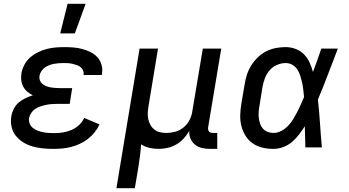

<svg xmlns="http://www.w3.org/2000/svg" viewBox="-20 -776 1840 1011"><path d="M259 8Q231 8 203 5Q175 2 149.5 -5.5Q124 -13 101.5 -27Q79 -41 62.5 -62Q46 -83 40.5 -110Q35 -137 40 -165Q43 -184 53 -203.5Q63 -223 79 -236.5Q95 -250 114 -259Q133 -268 153 -274Q137 -282 124 -293Q111 -304 102.5 -319.5Q94 -335 92 -353.5Q90 -372 93 -391Q97 -413 108.5 -435Q120 -457 139 -473.5Q158 -490 180.5 -501Q203 -512 226 -518Q249 -524 272.5 -526Q296 -528 319 -528Q343 -528 367 -526Q391 -524 413.5 -518Q436 -512 457 -501.5Q478 -491 493 -474.5Q508 -458 514.5 -435Q521 -412 517 -388L516 -381H420V-383Q422 -396 417 -406.5Q412 -417 403 -423.5Q394 -430 382.5 -434Q371 -438 359.5 -440.5Q348 -443 336 -443.5Q324 -444 312 -444Q299 -444 287 -443Q275 -442 262.5 -439.5Q250 -437 237.5 -432Q225 -427 215 -419.5Q205 -412 197.5 -400.5Q190 -389 188 -377Q186 -364 190 -353Q194 -342 203 -334.5Q212 -327 223 -322.5Q234 -318 246 -316Q258 -314 270 -313Q282 -312 295 -312H360L347 -229H282Q268 -229 253 -228Q238 -227 223.5 -224Q209 -221 195 -216.5Q181 -212 167.5 -203.5Q154 -195 145 -182Q136 -169 133 -154Q131 -139 136.5 -125Q142 -111 153 -102.5Q164 -94 177.5 -88.5Q191 -83 205.5 -80Q220 -77 235.5 -76Q251 -75 266 -75Q288 -75 310.5 -78.5Q333 -82 355 -91Q377 -100 395.5 -117Q414 -134 423 -155L504 -121Q494 -99 478 -79Q462 -59 442.5 -44Q423 -29 400 -18.5Q377 -8 353.5 -2Q330 4 306 6Q282 8 259 8ZM297 -600 336 -756H431L374 -600Z M593 215 715 -520H812L762 -217Q759 -200 758 -182.5Q757 -165 760.5 -149Q764 -133 772 -118.5Q780 -104 792.5 -94Q805 -84 821.5 -80Q838 -76 855 -76Q879 -76 903 -82.5Q927 -89 947 -105.5Q967 -122 978.5 -145Q990 -168 993 -192L1048 -520H1145L1076 -106Q1075 -100 1076 -94Q1077 -88 1080.5 -83.5Q1084 -79 1089.5 -77.5Q1095 -76 1101 -76H1124V8H1087Q1065 8 1044.5 3.5Q1024 -1 1008 -13.5Q992 -26 983.5 -45.5Q975 -65 977 -87Q964 -65 947 -46.5Q930 -28 908.5 -15.5Q887 -3 863 2.5Q839 8 816 8Q791 8 767 2.5Q743 -3 723 -16Q721 15 717 46Q713 77 708 108L690 215Z M1420 8Q1390 8 1362 1.5Q1334 -5 1311 -21Q1288 -37 1273 -61Q1258 -85 1251 -113Q1244 -141 1245 -171Q1246 -201 1251 -231L1268 -331Q1272 -357 1280 -382Q1288 -407 1302.5 -430.5Q1317 -454 1337 -473.5Q1357 -493 1381.5 -505.5Q1406 -518 1432 -523Q1458 -528 1484 -528Q1512 -528 1537.5 -518Q1563 -508 1581 -489.5Q1599 -471 1610 -447Q1621 -423 1628 -397Q1640 -428 1650.5 -458.5Q1661 -489 1672 -520H1759Q1733 -453 1707.5 -385.5Q1682 -318 1654 -252Q1661 -189 1665 -126Q1669 -63 1675 0H1588Q1587 -28 1586.5 -56Q1586 -84 1585 -111Q1571 -89 1554.5 -67.5Q1538 -46 1517.5 -28.5Q1497 -11 1471 -1.5Q1445 8 1420 8ZM1420 -76Q1441 -76 1461 -86.5Q1481 -97 1496.5 -113Q1512 -129 1523.5 -148Q1535 -167 1545 -186Q1555 -205 1563.5 -225Q1572 -245 1581 -265Q1579 -284 1577 -303Q1575 -322 1571 -340Q1567 -358 1561.5 -376Q1556 -394 1546 -409.5Q1536 -425 1520 -434.5Q1504 -444 1484 -444Q1461 -444 1438 -434Q1415 -424 1399 -405Q1383 -386 1374.5 -363Q1366 -340 1362 -317L1346 -217Q1343 -201 1342 -185Q1341 -169 1343 -153.5Q1345 -138 1350 -123.5Q1355 -109 1365 -98Q1375 -87 1389.5 -81.5Q1404 -76 1420 -76Z"/></svg>

Font: Iosevka Medium Extended
Style: Italic
Weight: 500
Width: 7
Italic angle: -9°
Monospace: yes
Designer: Belleve Invis
Foundry: Belleve Invis
Version: Version 32.5.0; ttfautohint (v1.8.4)